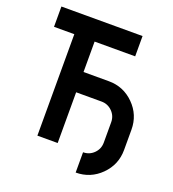

<svg xmlns="http://www.w3.org/2000/svg" viewBox="-146 -814 938 1042"><g transform="rotate(20 322.5 -293.0)"><path d="M146.5 -585.9H29.3V-703.1H498V-585.9H263.7V-410.2H410.2Q495.1 -410.2 555.2 -350.1Q615.2 -290 615.2 -205.1V-87.9Q615.2 -2.9 555.2 57.1Q495.1 117.2 410.2 117.2V0Q446.8 0 472.4 -25.6Q498 -51.3 498 -87.9V-205.1Q498 -241.7 472.4 -267.3Q446.8 -293 410.2 -293H263.7V0H146.5Z"/></g></svg>

Font: Gerhaus
Style: Regular
Weight: 400
Designer: GGBotNet
Foundry: GGBotNet
Version: 1.01